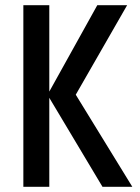

<svg xmlns="http://www.w3.org/2000/svg" viewBox="-20 -720 540 740"><path d="M70 0V-700H170V-367L355 -700H470L272 -355L490 0H375L170 -343V0Z"/></svg>

Font: Cuprum Medium
Style: Regular
Weight: 500
Designer: Jovanny Lemonad
Foundry: Jovanny Lemonad
Version: Version 3.000